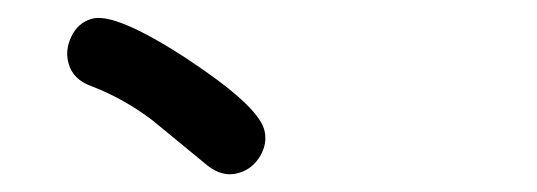

<svg xmlns="http://www.w3.org/2000/svg" viewBox="-20 -789 596 213"><path d="M272.9 -646Q277.3 -630.9 268.8 -616.2Q260.3 -601.6 245.1 -597.2Q227.1 -591.8 210 -605.5L149.4 -655.3Q118.2 -679.2 81.5 -693.4Q61 -700.7 56.2 -718.3Q51.8 -732.9 59.1 -748.3Q66.4 -763.7 81.5 -768.1Q107.4 -775.9 187 -724.1Q264.6 -672.9 272.9 -646Z"/></svg>

Font: Bharatayuddha
Style: Regular
Weight: 400
Designer: R.S. Wihananto
Foundry: R.S. Wihananto
Version: Version 2.0.1